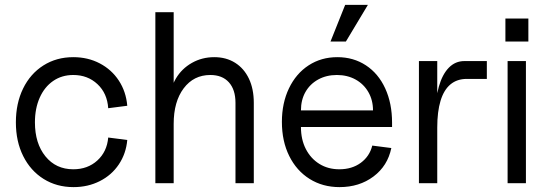

<svg xmlns="http://www.w3.org/2000/svg" viewBox="-20 -750 2248 786"><path d="M45 -249Q45 -327 74.5 -387.5Q104 -448 157.5 -482Q211 -516 280 -516Q340 -516 388.5 -490.5Q437 -465 466.5 -420Q496 -375 501 -317L423 -307Q419 -368 379 -405.5Q339 -443 280 -443Q233 -443 197.5 -418.5Q162 -394 142.5 -350Q123 -306 123 -249Q123 -163 166 -110Q209 -57 280 -57Q339 -57 378.5 -93Q418 -129 423 -187L501 -177Q496 -121 466.5 -77Q437 -33 388.5 -8.5Q340 16 281 16Q212 16 158.5 -17.5Q105 -51 75 -111Q45 -171 45 -249Z M841 -443Q773 -443 732 -388.5Q691 -334 691 -243L676 -339Q676 -388 700 -428.5Q724 -469 765.5 -492.5Q807 -516 857 -516Q906 -516 942.5 -493Q979 -470 999 -428Q1019 -386 1019 -329V0H944V-329Q944 -383 917 -413Q890 -443 841 -443ZM616 -700H691V0H616Z M1134 -251Q1134 -328 1163 -388.5Q1192 -449 1243.5 -482.5Q1295 -516 1361 -516Q1427 -516 1478 -482.5Q1529 -449 1557 -388Q1585 -327 1585 -248V-230H1212Q1212 -179 1232 -140Q1252 -101 1287.5 -79Q1323 -57 1369 -57Q1421 -57 1457 -83.5Q1493 -110 1504 -154L1582 -144Q1567 -71 1509 -27.5Q1451 16 1370 16Q1301 16 1247.5 -17.5Q1194 -51 1164 -111.5Q1134 -172 1134 -251ZM1359 -443Q1316 -443 1282.5 -424.5Q1249 -406 1230.5 -373.5Q1212 -341 1212 -298H1507Q1507 -340 1488 -373Q1469 -406 1435.5 -424.5Q1402 -443 1359 -443ZM1393 -730H1486L1396 -580H1333Z M1695 -500H1770V-335L1762 -275Q1762 -345 1776.5 -395.5Q1791 -446 1817.5 -473Q1844 -500 1881 -500H1973V-427H1891Q1851 -427 1824 -404.5Q1797 -382 1783.5 -337.5Q1770 -293 1770 -228V0H1695Z M2058 -500H2133V0H2058ZM2049 -674H2143V-580H2049Z"/></svg>

Font: Uncut Sans Variable
Style: Regular
Weight: 400
Designer: Kasper Nordkvist
Foundry: UNCUT.wtf
Version: Version 1.303;Glyphs 3.1.2 (3151)